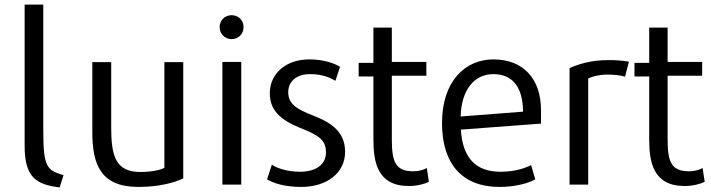

<svg xmlns="http://www.w3.org/2000/svg" viewBox="-20 -800 3090 834"><path d="M256 -39 239 14C137 2 87 -30 87 -166V-780H168V-232C168 -71 185 -61 256 -39Z M776 -25C738 -7 673 12 581 12C416 12 381 -87 381 -227V-530H463V-247C463 -125 481 -53 589 -53C637 -53 675 -61 694 -71V-530H776Z M1038 -682C1038 -652 1015 -630 986 -630C958 -630 934 -652 934 -682C934 -713 958 -734 986 -734C1015 -734 1038 -713 1038 -682ZM1028 2H946V-531H1028Z M1479 -140C1479 -52 1404 12 1288 12C1213 12 1164 -6 1140 -21L1161 -85C1178 -72 1222 -54 1284 -54C1350 -54 1396 -84 1396 -138C1396 -193 1363 -213 1285 -244C1195 -280 1152 -323 1152 -395C1152 -478 1219 -542 1324 -542C1386 -542 1432 -525 1457 -510C1453 -496 1441 -463 1437 -449C1419 -460 1384 -478 1328 -478C1269 -478 1232 -448 1232 -399C1232 -347 1272 -325 1338 -299C1432 -263 1479 -219 1479 -140Z M1843 -10C1826 -2 1794 8 1756 8C1619 8 1602 -96 1602 -195V-468H1538V-527H1602V-680H1682V-531H1832V-471H1682V-196C1682 -98 1697 -56 1775 -56C1797 -56 1817 -61 1834 -70Z M2330 -263 1982 -237C1989 -116 2045 -54 2154 -54C2218 -54 2262 -70 2287 -83L2305 -21C2278 -5 2220 12 2149 12C1988 12 1900 -88 1900 -265C1900 -449 2002 -542 2123 -542C2252 -542 2330 -459 2330 -321ZM2252 -315C2251 -426 2203 -478 2123 -478C2041 -478 1984 -411 1981 -294Z M2712 -532 2695 -467C2670 -474 2647 -476 2613 -476C2576 -475 2548 -466 2535 -459V2H2454V-504C2491 -521 2547 -539 2622 -539C2653 -539 2686 -537 2712 -532Z M3041 -10C3024 -2 2992 8 2954 8C2817 8 2800 -96 2800 -195V-468H2736V-527H2800V-680H2880V-531H3030V-471H2880V-196C2880 -98 2895 -56 2973 -56C2995 -56 3015 -61 3032 -70Z"/></svg>

Font: Repo Regular
Style: Regular
Weight: 400
Designer: Stefan Peev
Foundry: Context Ltd
Version: Version 1.502